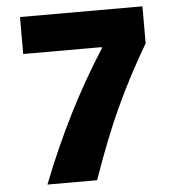

<svg xmlns="http://www.w3.org/2000/svg" viewBox="-52 -779 764 828"><g transform="rotate(-5 330.0 -365.0)"><path d="M405 -565V-570H65V-730H595V-570Q514 -432 455 -303.5Q396 -175 335 0H120Q241 -310 405 -565Z"/></g></svg>

Font: M PLUS 1p Black
Style: Regular
Weight: 900
Version: Version 1.061